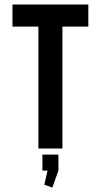

<svg xmlns="http://www.w3.org/2000/svg" viewBox="-20 -663 451 857"><path d="M35.7 -642.9H374.3V-544.3H258.6V0H151.4V-544.3H35.7ZM169.3 27.1H240.7V98.6L213.6 174.3L177.9 161.4L192.1 98.6H169.3Z"/></svg>

Font: Aire Exterior
Style: Regular
Weight: 400
Width: 4
Designer: Jayvee Enaguas (HarvettFox96)
Version: 20190503.02